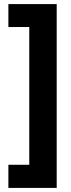

<svg xmlns="http://www.w3.org/2000/svg" viewBox="-20 -751 345 938"><path d="M21 54H123V-619H21V-731H257V167H21Z"/></svg>

Font: Noto Sans Myanmar UI ExtraCondensed ExtraBold
Style: Regular
Weight: 800
Width: 2
Designer: Monotype Design Team
Foundry: Monotype Imaging Inc.
Version: Version 2.103; ttfautohint (v1.8.4.7-5d5b)